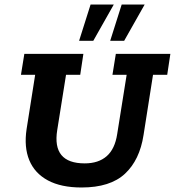

<svg xmlns="http://www.w3.org/2000/svg" viewBox="-20 -822 776 852"><path d="M342 10Q251 10 192.5 -21.5Q134 -53 110 -111Q86 -169 98 -249L136 -490H73L88 -583H350L336 -490H273L234 -245Q222 -171 252.5 -134Q283 -97 356 -97Q417 -97 453.5 -129Q490 -161 500 -227L542 -490H479L494 -583H736L722 -490H659L617 -223Q600 -112 534.5 -51Q469 10 342 10ZM331 -641 382 -802H485L394 -641ZM469 -641 520 -802H622L531 -641Z"/></svg>

Font: Rokkitt SemiBold
Style: Bold Italic
Weight: 700
Italic angle: -9°
Version: Version 3.103